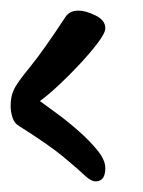

<svg xmlns="http://www.w3.org/2000/svg" viewBox="-24 -339 268 361"><path d="M156 2Q147 2 135.5 -9Q124 -20 96.5 -43Q69 -66 12 -102Q3 -107 -0.5 -118Q-4 -129 -4 -140Q-4 -158 2 -170Q7 -182 32 -212.5Q57 -243 99 -307Q102 -312 108 -315.5Q114 -319 124 -319Q137 -319 155.5 -310Q174 -301 174 -286Q174 -277 160 -258.5Q146 -240 126 -218.5Q106 -197 85.5 -178Q65 -159 51 -149Q62 -141 82.5 -126Q103 -111 124 -92.5Q145 -74 159.5 -56Q174 -38 174 -23Q174 2 156 2Z"/></svg>

Font: Solitreo
Style: Regular
Weight: 400
Designer: Nathan Gross, Bryan Kirschen, Binghamton University
Foundry: Eli Heuer
Version: Version 1.100; ttfautohint (v1.8.4.7-5d5b)